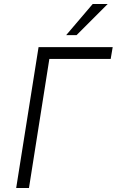

<svg xmlns="http://www.w3.org/2000/svg" viewBox="-20 -941 584 961"><path d="M61 0 173 -705H544L534 -646H227L125 0ZM311 -765 444 -921H519L363 -765Z"/></svg>

Font: Nunito Sans 7pt Condensed Light
Style: Italic
Weight: 300
Width: 3
Italic angle: -9°
Designer: Vernon Adams
Foundry: Vernon Adams
Version: Version 3.101;gftools[0.9.27]